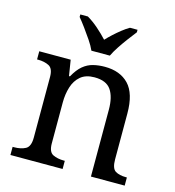

<svg xmlns="http://www.w3.org/2000/svg" viewBox="-113 -861 870 956"><g transform="rotate(15 322.5 -383.0)"><path d="M28 0V-42H36Q70 -42 94 -54.5Q118 -67 118 -114V-426Q118 -470 94.5 -482Q71 -494 38 -494H33V-536H195L208 -455H213Q234 -493 257.5 -512.5Q281 -532 309 -539Q337 -546 369 -546Q448 -546 492.5 -499.5Q537 -453 537 -350V-114Q537 -67 557.5 -54.5Q578 -42 612 -42H617V0H443V-345Q443 -410 418.5 -446Q394 -482 333 -482Q288 -482 261.5 -459.5Q235 -437 223.5 -400Q212 -363 212 -320V-109Q212 -65 235.5 -53.5Q259 -42 292 -42H297V0ZM283 -606Q273 -629 255 -655.5Q237 -682 218 -708Q199 -734 183 -753V-766H222Q251 -749 279.5 -724Q308 -699 330 -675Q345 -691 363 -707.5Q381 -724 400.5 -739.5Q420 -755 439 -766H478V-753Q463 -734 443.5 -708Q424 -682 406.5 -655.5Q389 -629 378 -606Z"/></g></svg>

Font: Noto Serif Test
Style: Regular
Weight: 400
Version: Version 1.000